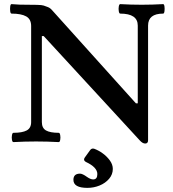

<svg xmlns="http://www.w3.org/2000/svg" viewBox="-20 -686 839 931"><path d="M684 10Q671 10 657 -6L192 -511H183V-94Q183 -65 203 -53.5Q223 -42 265 -42Q270 -42 272 -30.5Q274 -19 272 -8Q270 3 265 3Q209 0 155 0Q101 0 45 3Q40 3 38 -8Q36 -19 38 -30.5Q40 -42 45 -42Q88 -42 109.5 -53.5Q131 -65 131 -94V-560Q131 -593 107 -606.5Q83 -620 36 -620Q31 -620 29.5 -631.5Q28 -643 29.5 -654.5Q31 -666 36 -666Q56 -664 75.5 -663.5Q95 -663 114 -663Q134 -663 158.5 -662.5Q183 -662 192 -659Q201 -656 212.5 -651.5Q224 -647 234 -635L639 -185H648V-562Q648 -620 563 -620Q558 -620 556 -631.5Q554 -643 556 -654.5Q558 -666 563 -666Q614 -663 667 -663Q719 -663 771 -666Q776 -666 777.5 -654.5Q779 -643 777.5 -631.5Q776 -620 771 -620Q698 -620 698 -562V-6Q698 10 684 10ZM404 225Q336 225 336 186Q336 156 368 156Q380 156 402 172Q419 184 432 184Q452 184 452 158Q452 125 396 99Q382 91 391 78L417 42Q424 32 436 35Q458 43 478.5 58Q499 73 513 92.5Q527 112 527 133Q527 160 509 181Q491 202 463 213.5Q435 225 404 225Z"/></svg>

Font: Junicode SmExp
Style: Bold
Weight: 700
Width: 6
Designer: Peter S. Baker
Version: Version 2.205; ttfautohint (v1.8.4)